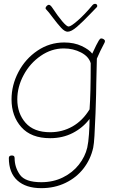

<svg xmlns="http://www.w3.org/2000/svg" viewBox="-20 -729 624 999"><path d="M526 -515Q526 -510 523 -505Q500 -462 484 -424L481 -298Q481 -277 480 -238Q479 -199 478 -171L477 -140Q474 -65 471.5 -22.5Q469 20 465 39Q452 99 415 147Q378 195 321 222.5Q264 250 195 250Q115 250 70.5 210Q26 170 26 93Q26 80 42 80Q56 80 56 93Q56 141 83.5 180Q111 219 195 219Q257 219 307.5 194Q358 169 390.5 127.5Q423 86 434 39Q440 12 443 -31.5Q446 -75 446 -110Q411 -64 358.5 -37Q306 -10 241 -10Q142 -10 91 -67.5Q40 -125 40 -212Q40 -286 76 -354.5Q112 -423 175 -465.5Q238 -508 314 -508Q366 -508 405 -489.5Q444 -471 460 -450Q484 -502 494 -518Q497 -523 500 -526Q503 -529 507 -529Q513 -529 519.5 -525Q526 -521 526 -515ZM446 -160Q452 -240 452 -400Q442 -435 401.5 -456Q361 -477 312 -477Q248 -477 192 -438.5Q136 -400 103 -338.5Q70 -277 70 -212Q70 -139 113 -90Q156 -41 241 -41Q304 -41 357 -71Q410 -101 446 -160ZM486 -698Q486 -694 483.5 -691.5Q481 -689 480 -688L453 -660Q410 -615 380.5 -589.5Q351 -564 332 -564Q317 -564 298 -584.5Q279 -605 252 -641Q233 -667 222 -678Q217 -683 217 -686Q217 -692 223 -698Q229 -704 234 -704Q242 -704 252 -689Q281 -645 304 -618Q327 -591 337 -591Q349 -591 385 -622.5Q421 -654 461 -702Q467 -709 475 -709Q480 -709 483 -706Q486 -703 486 -698Z"/></svg>

Font: Mali ExtraLight
Style: Italic
Weight: 275
Italic angle: -10°
Version: Version 1.000; ttfautohint (v1.6)